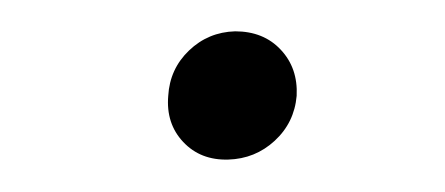

<svg xmlns="http://www.w3.org/2000/svg" viewBox="-20 -411 283 122"><path d="M85.4 -309.1ZM86.9 -350.1Q87.9 -367.2 100.1 -378.9Q112.3 -390.6 129.4 -391.1Q147.5 -391.1 158.4 -379.4Q169.4 -367.7 168.5 -350.1Q167 -333 154.5 -321.5Q142.1 -310.1 125 -309.6Q107.4 -309.1 96.4 -320.8Q85.4 -332.5 86.9 -350.1Z"/></svg>

Font: Roboto Light
Style: Italic
Weight: 300
Italic angle: -12°
Designer: Google
Version: Version 2.134; 2016; ttfautohint (v1.6)